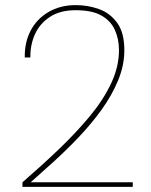

<svg xmlns="http://www.w3.org/2000/svg" viewBox="-20 -732 591 752"><path d="M68 0V-18Q143 -83 210.5 -147.5Q278 -212 331.5 -276.5Q385 -341 415.5 -406Q446 -471 446 -535Q446 -579 430 -614.5Q414 -650 377.5 -671Q341 -692 276 -692Q215 -692 175 -665.5Q135 -639 116.5 -597Q98 -555 99 -507H77Q76 -566 100 -612Q124 -658 170 -685Q216 -712 277 -712Q324 -712 367.5 -696.5Q411 -681 439 -642.5Q467 -604 467 -535Q467 -476 442.5 -417Q418 -358 378 -302.5Q338 -247 289 -195.5Q240 -144 191 -99.5Q142 -55 100 -18H500V0Z"/></svg>

Font: DM Sans 16pt Thin
Style: Regular
Weight: 250
Version: Version 4.004;gftools[0.9.30]